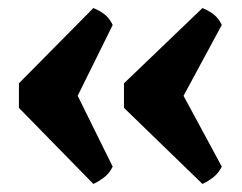

<svg xmlns="http://www.w3.org/2000/svg" viewBox="-20 -564 602 477"><path d="M212 -107 27 -296V-357L212 -544Q227 -538 239.5 -528.5Q252 -519 260 -502L173 -326L260 -150Q252 -134 239.5 -124Q227 -114 212 -107ZM483 -107 288 -296V-357L483 -544Q498 -538 510.5 -528.5Q523 -519 531 -502L436 -326L531 -150Q523 -134 510.5 -124Q498 -114 483 -107Z"/></svg>

Font: Calistoga
Style: Regular
Weight: 400
Designer: Yvonne Schuttler, Eben Sorkin
Foundry: www.sorkintype.com
Version: Version 1.010; ttfautohint (v1.8.4.7-5d5b)